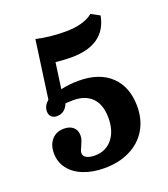

<svg xmlns="http://www.w3.org/2000/svg" viewBox="-109 -520 629 720"><g transform="rotate(-20 205.0 -160.0)"><path d="M26.3 3.5Q26.3 -29.9 44.3 -50.1Q62.2 -70.4 92.8 -70.4Q115.9 -70.4 129.5 -58.5Q143.1 -46.7 143.1 -25.6Q143.1 -15.8 140.3 -7.2Q137.4 1.4 132 13.2Q128.8 19.8 126.1 26.4Q123.4 33 123.4 38.8Q123.4 50.7 135.5 57.4Q147.7 64.1 168.6 64.1Q212.2 64.1 238.1 32.7Q264.1 1.2 264.1 -51.5Q264.1 -104 237.5 -131.4Q210.9 -158.8 162.9 -158.8Q136.9 -158.8 118.1 -155.2Q99.4 -151.6 84.9 -145.1L71.5 -161.9L107.7 -422.9Q132.3 -416.9 162.3 -413.6Q192.2 -410.3 222.8 -410.3Q259.8 -410.3 288 -418.1Q316.3 -425.9 333.6 -440.8L367.7 -422.2Q357.7 -367.4 318.3 -339.6Q278.9 -311.8 211.1 -311.8Q187.8 -311.8 149 -315.4L134.7 -212.6Q150.1 -216.3 168.2 -218.4Q186.3 -220.4 206.2 -220.4Q289.2 -220.4 334.8 -176.3Q380.4 -132.3 380.4 -55.3Q380.4 -2.4 356.4 37.6Q332.3 77.5 288.4 99.2Q244.5 121 186.5 121Q138.9 121 102.7 106.4Q66.4 91.9 46.3 65.1Q26.3 38.4 26.3 3.5ZM55.3 -152.6Q55.3 -175.1 75.3 -191.6Q95.2 -208.1 130.4 -214.2L136.8 -186.6Q135.2 -156.9 121.5 -140.1Q107.8 -123.2 85.2 -123.2Q71.5 -123.2 63.4 -131.1Q55.3 -138.9 55.3 -152.6Z"/></g></svg>

Font: Playfair Micro SmCond SmLight
Style: Regular
Weight: 360
Width: 4
Designer: Claus Eggers Sørensen
Foundry: Claus Eggers Sørensen
Version: Version 2.100;Glyphs 3.2 (3219)